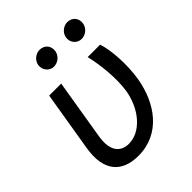

<svg xmlns="http://www.w3.org/2000/svg" viewBox="-212 -874 1008 1008"><g transform="rotate(-45 292.0 -370.5)"><path d="M119.3 -545.5 63.9 -210.9C39.1 -57.9 109 9.9 227.3 9.9C392.8 9.9 485.1 -126.8 510.3 -277C525.9 -372.9 517.8 -485.8 497.5 -545.5H405.2C424.4 -464.5 434.7 -358.3 422.6 -277C403.4 -161.9 326.3 -70.3 236.5 -70.3C182.2 -70.3 136 -105.8 153.1 -209.5L208.5 -545.5ZM192.1 -699.2C187.1 -665.5 212.4 -634.9 244.7 -634.9C276.6 -634.9 302.6 -659.4 307.2 -687.1C312.9 -723.4 289.4 -751.1 253.2 -751.1C225.5 -751.1 196.4 -729.4 192.1 -699.2ZM397.7 -699.2C391.7 -664.1 418 -634.9 450.3 -634.9C482.2 -634.9 508.2 -659.4 512.8 -687.1C518.5 -723.4 495 -751.1 458.8 -751.1C431.1 -751.1 402.7 -729.4 397.7 -699.2Z"/></g></svg>

Font: Margiela Sans Text
Style: Italic
Weight: 400
Italic angle: -9.39999°
Designer: Stefan Endress, Andreas Faust
Version: Version 1.100;FEAKit 1.0